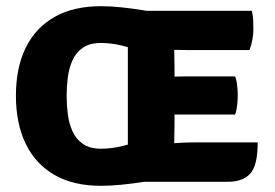

<svg xmlns="http://www.w3.org/2000/svg" viewBox="-20 -586 888 621"><path d="M494.5 -7Q472.5 -2 440 3Q407.5 8 372.2 11.5Q337 15 306.5 15Q216.5 15 155.2 -20.8Q94 -56.5 62.8 -121.8Q31.5 -187 31.5 -276.5Q31.5 -367.5 63.5 -432.2Q95.5 -497 157 -531.5Q218.5 -566 306.5 -566Q338 -566 373.2 -562.2Q408.5 -558.5 440.5 -553.2Q472.5 -548 494.5 -543.5V-392Q473 -404 442 -416.8Q411 -429.5 375.8 -438.2Q340.5 -447 306.5 -447Q270 -447 247.8 -431.5Q225.5 -416 214.2 -390.5Q203 -365 199.2 -335Q195.5 -305 195.5 -276.5Q195.5 -247.5 199.2 -217.5Q203 -187.5 214.2 -162Q225.5 -136.5 247.8 -120.8Q270 -105 306.5 -105Q340 -105 375.2 -113.5Q410.5 -122 441.8 -134.5Q473 -147 494.5 -158.5ZM393.5 -551H543.5V-428.5Q543.5 -416.5 544 -397.5Q544.5 -378.5 544.5 -365.5V-184.5Q544.5 -172 544 -153Q543.5 -134 543.5 -121.5V2H393.5ZM740.5 -339Q745.5 -325.5 747.2 -308.2Q749 -291 749 -279Q749 -265 747.2 -247.2Q745.5 -229.5 740.5 -215.5H608.5Q597 -215.5 575.5 -215.5Q554 -215.5 531.5 -215.8Q509 -216 494.5 -216.5V-337Q509 -337.5 531.5 -338Q554 -338.5 575.5 -338.8Q597 -339 608.5 -339ZM794.5 -551Q798.5 -534 799 -518.5Q799.5 -503 799.5 -489Q799.5 -475.5 796.5 -458.5Q793.5 -441.5 787 -424H608.5Q597 -424 575.5 -424.2Q554 -424.5 531.5 -425Q509 -425.5 494.5 -426V-551ZM813.5 -125.5Q813.5 -51.5 789.8 -24.8Q766 2 716 2H494.5V-120.5Q524 -121.5 541.8 -122.8Q559.5 -124 575.2 -124.8Q591 -125.5 614 -125.5Z"/></svg>

Font: Signika SC
Style: Regular
Weight: 300
Designer: Anna Giedryś
Foundry: Anna Giedryś
Version: Version 2.000